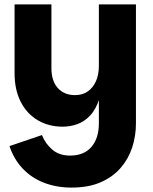

<svg xmlns="http://www.w3.org/2000/svg" viewBox="-20 -578 692 870"><path d="M428 -19V-558H596V-19Q596 38 579 90Q562 142 526.5 183Q491 224 436 248Q381 272 304 272Q237 272 180.5 250.5Q124 229 83.5 186.5Q43 144 23 84L170 34Q186 74 217.5 100.5Q249 127 297 127Q361 127 394.5 87.5Q428 48 428 -19ZM448 -259Q447 -181 430.5 -131Q414 -81 387.5 -53.5Q361 -26 329 -15Q297 -4 264 -4Q200 -4 150.5 -33.5Q101 -63 73.5 -117.5Q46 -172 46 -246V-558H213V-269Q213 -211 242 -179Q271 -147 320 -147Q354 -147 378 -164Q402 -181 415 -210.5Q428 -240 428 -279Z"/></svg>

Font: Parkinsans Light
Style: Bold
Weight: 700
Version: Version 1.000